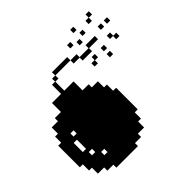

<svg xmlns="http://www.w3.org/2000/svg" viewBox="-180 -891 1062 1062"><g transform="rotate(-45 351.0 -360.0)"><path d="M436.5 -671.9Q445.3 -671.9 461.9 -671.9Q461.9 -663.1 461.9 -646.5Q453.1 -646.5 436.5 -646.5Q436.5 -655.3 436.5 -671.9ZM508.8 -719.7Q516.6 -719.7 533.2 -719.7Q533.2 -710.9 533.2 -694.3Q525.4 -694.3 508.8 -694.3Q508.8 -703.1 508.8 -719.7ZM533.2 -671.9Q541 -671.9 557.6 -671.9Q557.6 -664.1 557.6 -647.5Q549.8 -647.5 533.2 -647.5Q533.2 -655.3 533.2 -671.9ZM556.6 -529.3Q565.4 -529.3 582 -529.3Q582 -520.5 582 -503.9Q573.2 -503.9 556.6 -503.9Q556.6 -511.7 556.6 -529.3ZM556.6 -482.4Q565.4 -482.4 582 -482.4Q582 -473.6 582 -457Q573.2 -457 556.6 -457Q556.6 -465.8 556.6 -482.4ZM628.9 -694.3Q628.9 -686.5 628.9 -669.9Q621.1 -669.9 603.5 -669.9Q603.5 -678.7 603.5 -695.3Q612.3 -695.3 628.9 -695.3Q628.9 -703.1 628.9 -719.7Q637.7 -719.7 654.3 -719.7Q654.3 -710.9 654.3 -694.3Q645.5 -694.3 628.9 -694.3ZM654.3 -553.7Q654.3 -544.9 654.3 -528.3Q662.1 -528.3 677.7 -528.3Q677.7 -520.5 677.7 -502.9Q669.9 -502.9 652.3 -502.9Q652.3 -511.7 652.3 -528.3Q644.5 -528.3 628.9 -528.3Q628.9 -537.1 628.9 -553.7Q637.7 -553.7 654.3 -553.7ZM628.9 -625Q637.7 -625 654.3 -625Q654.3 -616.2 654.3 -599.6Q645.5 -599.6 628.9 -599.6Q628.9 -608.4 628.9 -625ZM676.8 -625Q684.6 -625 702.1 -625Q702.1 -616.2 702.1 -599.6Q693.4 -599.6 676.8 -599.6Q676.8 -608.4 676.8 -625ZM438.5 -313.5Q438.5 -313.5 438.5 -313.5Q446.3 -313.5 461.9 -313.5Q461.9 -257.8 461.9 -144.5Q454.1 -144.5 438.5 -144.5Q438.5 -127.9 438.5 -95.7Q430.7 -95.7 416 -95.7Q416 -80.1 416 -48.8Q399.4 -48.8 367.2 -48.8Q367.2 -40 367.2 -23.4Q351.6 -23.4 319.3 -23.4Q319.3 -15.6 319.3 0Q263.7 0 150.4 0Q150.4 -7.8 150.4 -23.4Q134.8 -23.4 103.5 -23.4Q103.5 -32.2 103.5 -48.8Q86.9 -48.8 54.7 -48.8Q54.7 -64.5 54.7 -95.7Q46.9 -95.7 32.2 -95.7Q32.2 -112.3 32.2 -144.5Q24.4 -144.5 8.8 -144.5Q8.8 -201.2 8.8 -313.5Q16.6 -313.5 32.2 -313.5Q32.2 -330.1 32.2 -361.3Q40 -361.3 54.7 -361.3Q54.7 -377.9 54.7 -410.2Q71.3 -410.2 103.5 -410.2Q103.5 -418 103.5 -434.6Q119.1 -434.6 151.4 -434.6Q151.4 -458 151.4 -504.9Q174.8 -504.9 222.7 -504.9Q222.7 -528.3 222.7 -576.2Q230.5 -576.2 247.1 -576.2Q247.1 -584 247.1 -599.6Q254.9 -599.6 271.5 -599.6Q271.5 -608.4 271.5 -625Q311.5 -625 390.6 -625Q390.6 -617.2 390.6 -599.6Q350.6 -599.6 272.5 -599.6Q272.5 -591.8 272.5 -575.2Q263.7 -575.2 248 -575.2Q248 -551.8 248 -504.9Q272.5 -504.9 320.3 -504.9Q320.3 -481.4 320.3 -434.6Q335.9 -434.6 368.2 -434.6Q368.2 -426.8 368.2 -410.2Q383.8 -410.2 416 -410.2Q416 -394.5 416 -362.3Q423.8 -362.3 438.5 -362.3Q438.5 -349.6 438.5 -337.9Q438.5 -326.2 438.5 -313.5ZM80.1 -192.4Q87.9 -192.4 105.5 -192.4Q105.5 -215.8 105.5 -263.7Q96.7 -263.7 80.1 -263.7Q80.1 -246.1 80.1 -228.5Q80.1 -210 80.1 -192.4ZM128.9 -143.6Q128.9 -152.3 128.9 -168.9Q120.1 -168.9 103.5 -168.9Q103.5 -161.1 103.5 -143.6Q110.4 -143.6 116.2 -143.6Q123 -143.6 128.9 -143.6ZM128.9 -289.1Q128.9 -296.9 128.9 -313.5Q121.1 -313.5 104.5 -313.5Q104.5 -305.7 104.5 -289.1Q110.4 -289.1 117.2 -289.1Q123 -289.1 128.9 -289.1ZM176.8 -95.7Q176.8 -104.5 176.8 -121.1Q168.9 -121.1 152.3 -121.1Q152.3 -112.3 152.3 -95.7Q158.2 -95.7 164.1 -95.7Q170.9 -95.7 176.8 -95.7ZM485.4 -647.5Q493.2 -647.5 509.8 -647.5Q509.8 -639.6 509.8 -622.1Q502 -622.1 485.4 -622.1Q485.4 -630.9 485.4 -647.5ZM486.3 -505.9Q486.3 -513.7 486.3 -529.3Q494.1 -529.3 510.7 -529.3Q510.7 -521.5 510.7 -503.9Q502.9 -503.9 486.3 -503.9Q486.3 -496.1 486.3 -480.5Q477.5 -480.5 460.9 -480.5Q460.9 -489.3 460.9 -505.9Q468.8 -505.9 486.3 -505.9ZM437.5 -550.8Q437.5 -558.6 437.5 -574.2Q421.9 -574.2 390.6 -574.2Q390.6 -583 390.6 -599.6Q406.2 -599.6 438.5 -599.6Q438.5 -591.8 438.5 -576.2Q461.9 -576.2 508.8 -576.2Q508.8 -584 508.8 -599.6Q533.2 -599.6 581.1 -599.6Q581.1 -591.8 581.1 -574.2Q557.6 -574.2 510.7 -574.2Q510.7 -566.4 510.7 -550.8Q486.3 -550.8 437.5 -550.8Z"/></g></svg>

Font: Bombita-font
Style: Regular
Weight: 400
Version: Version 1.0